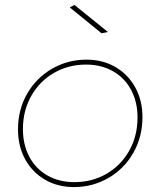

<svg xmlns="http://www.w3.org/2000/svg" viewBox="-20 -759 651 779"><path d="M282 -739 418 -629 392 -624 263 -729ZM558 -284Q558 -204 521 -139Q484 -74 420 -37Q356 0 280 0Q214 0 162.5 -30Q111 -60 82 -113Q53 -166 53 -234Q53 -314 90 -378.5Q127 -443 191 -480Q255 -517 331 -517Q397 -517 448.5 -487Q500 -457 529 -404Q558 -351 558 -284ZM73 -235Q73 -172 99 -123Q125 -74 172.5 -47Q220 -20 282 -20Q353 -20 411.5 -53.5Q470 -87 504 -147Q538 -207 538 -283Q538 -345 512 -394Q486 -443 438.5 -470Q391 -497 329 -497Q258 -497 199.5 -463.5Q141 -430 107 -370Q73 -310 73 -235Z"/></svg>

Font: TypoPRO Montserrat
Style: Italic
Weight: 250
Italic angle: -11.3°
Designer: Julieta Ulanovsky
Foundry: Julieta Ulanovsky
Version: Version 6.001